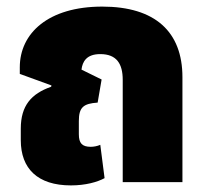

<svg xmlns="http://www.w3.org/2000/svg" viewBox="-20 -552 627 582"><path d="M195 10C239 10 275 0 297 -12L284 -113C275 -109 264 -107 255 -107C229 -107 219 -118 219 -145V-185C219 -227 233 -238 276 -241L288 -311L227 -341C230 -365 242 -388 284 -388C334 -388 352 -358 352 -310V0H533V-318C533 -456 450 -532 290 -532C126 -532 40 -451 40 -348V-328L136 -293L135 -289C75 -268 43 -232 43 -162V-127C43 -41 94 10 195 10Z"/></svg>

Font: Noto Sans Thai UI SemCond Blk
Style: Regular
Weight: 900
Width: 4
Designer: Monotype Design Team
Foundry: Monotype Imaging Inc.
Version: Version 2.000